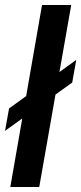

<svg xmlns="http://www.w3.org/2000/svg" viewBox="-28 -743 323 763"><path d="M13 0 139 -723H255L128 0ZM-8 -223 8 -312 275 -505 259 -415Z"/></svg>

Font: Archivo SemiCondensed SemiBold
Style: Italic
Weight: 600
Width: 4
Italic angle: -10°
Designer: Hector Gatti
Foundry: Omnibus-Type
Version: Version 2.001